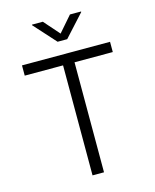

<svg xmlns="http://www.w3.org/2000/svg" viewBox="-136 -1032 903 1122"><g transform="rotate(-15 316.0 -471.0)"><path d="M49.8 -665.5V-727.5H582.5V-665.5H351.1V0H281.7V-665.5ZM233.4 -942.4 315.9 -848.6 397.5 -942.4H464.8V-939L344.7 -807.1H286.6L167.5 -939V-942.4Z"/></g></svg>

Font: Inter 16pt Light
Style: Regular
Weight: 300
Version: Version 4.001;git-66647c0bb